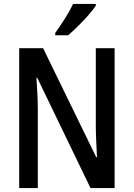

<svg xmlns="http://www.w3.org/2000/svg" viewBox="-20 -960 682 980"><path d="M565 0H442L170 -563H166Q169 -520 171 -478Q173 -436 173 -399V0H78V-714H200L471 -158H475Q473 -200 471 -242.5Q469 -285 469 -321V-714H565ZM469 -931Q456 -911 431 -882.5Q406 -854 378 -826.5Q350 -799 328 -780H262V-792Q288 -828 312.5 -867Q337 -906 353 -940H469Z"/></svg>

Font: Noto Sans Ethiopic Condensed Medium
Style: Regular
Weight: 500
Width: 3
Designer: Monotype Design Team
Foundry: Monotype Imaging Inc.
Version: Version 2.102; ttfautohint (v1.8.4.7-5d5b)